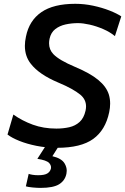

<svg xmlns="http://www.w3.org/2000/svg" viewBox="-20 -746 642 984"><path d="M272.5 11.5Q217 11.5 167.2 1.5Q117.5 -8.5 79 -24Q40.5 -39.5 18.5 -56.5L48.5 -159Q93.5 -127 148.2 -107Q203 -87 269 -87Q304.5 -87 335.2 -94Q366 -101 388 -121Q410 -141 418.5 -179Q421 -190.5 421 -200.5Q421 -236 392 -260.5Q354 -291.5 279.5 -322.5Q180.5 -364 138 -419Q107.5 -457.5 107.5 -511Q107.5 -533.5 113 -558.5Q129.5 -640.5 191.8 -683.5Q254 -726.5 366 -726.5Q411.5 -726.5 457.2 -716.8Q503 -707 541.2 -692Q579.5 -677 601.5 -662L569 -561Q543.5 -582 508.8 -597Q474 -612 439.5 -619.8Q405 -627.5 380 -627.5Q347 -627.5 316.2 -620.8Q285.5 -614 263.2 -596.8Q241 -579.5 234 -547.5Q231.5 -535 231.5 -524Q231.5 -491.5 253.5 -468.5Q283 -437.5 365 -403Q442.5 -370.5 484 -336Q525.5 -301.5 538 -261Q544.5 -239 544.5 -215Q544.5 -193.5 539.5 -170.5Q520.5 -79.5 457.8 -34Q395 11.5 272.5 11.5ZM187.5 217Q171 217 147.2 214.8Q123.5 212.5 112.5 209L127 145Q133 147.5 146.5 149.8Q160 152 175.5 152Q208 152 222.5 143Q237 134 241 118Q241.5 115 241.5 111.5Q241.5 100 231.5 89Q218 75 171.5 68L229 -21.5H288L283 0L248.5 54.5Q295.5 65.5 311 91.5Q322 110 322 129Q322 136.5 320.5 144Q313.5 179 283.5 198Q253.5 217 187.5 217Z"/></svg>

Font: Heraclito Medium
Style: Italic
Weight: 500
Italic angle: -12°
Designer: Kostas Bartsokas (font) & Cristiano Sobral (main changes)
Foundry: Kostas Bartsokas (font) & Cristiano Sobral (main changes)
Version: Version 1.00;July 8, 2020;FontCreator 13.0.0.2655 64-bit